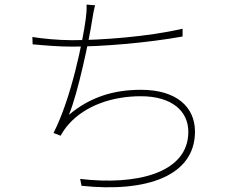

<svg xmlns="http://www.w3.org/2000/svg" viewBox="-20 -792 1040 836"><path d="M394 -769 357 -772C358 -750 356 -729 353 -707C341 -617 291 -365 213 -213L244 -201C254 -219 264 -234 278 -250C351 -333 470 -373 593 -373C729 -373 800 -308 800 -218C800 -37 572 16 329 -13L335 17C619 47 829 -26 829 -219C829 -324 751 -401 594 -401C475 -401 373 -370 280 -292C319 -384 369 -623 381 -703C384 -723 389 -751 394 -769ZM121 -631 122 -599C178 -594 234 -589 294 -589C423 -589 619 -605 775 -633V-667C625 -632 421 -617 293 -617C235 -617 162 -624 121 -631Z"/></svg>

Font: Source Han Sans JP VF
Style: Regular
Weight: 250
Designer: Ryoko NISHIZUKA 西塚涼子 (kana, bopomofo & ideographs); Paul D. Hunt (Latin, Greek & Cyrillic); Sandoll Communications 산돌커뮤니
Foundry: Adobe
Version: Version 2.004;hotconv 1.0.118;makeotfexe 2.5.65603